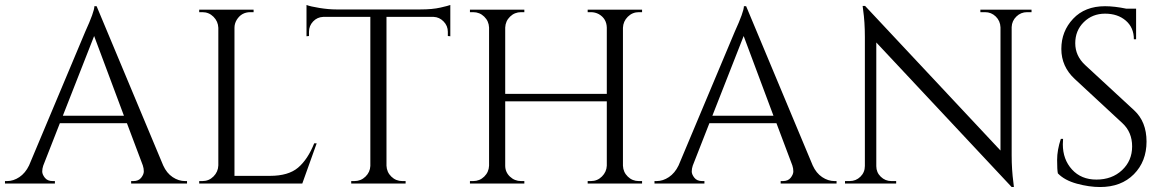

<svg xmlns="http://www.w3.org/2000/svg" viewBox="-30 -739 4694 773"><path d="M715 -10H723V0H498V-10H507Q528 -10 538.5 -23.5Q549 -37 549 -49Q549 -61 545 -73L481 -243H211L144 -72Q140 -60 140 -48.5Q140 -37 150.5 -23.5Q161 -10 182 -10H191V0H-10V-10H-1Q24 -10 48 -26Q72 -42 87 -73L313 -611Q350 -692 350 -714H359L627 -73Q641 -42 665 -26Q689 -10 715 -10ZM223 -273H469L349 -594Z M785 -10Q811 -10 829.5 -28.5Q848 -47 849 -73V-627Q848 -653 829.5 -671.5Q811 -690 785 -690H772V-700H991V-690H978Q942 -690 923 -659Q914 -644 914 -627V-31H1057Q1131 -31 1170 -64Q1209 -97 1235 -162H1245L1187 0H772V-10Z M1773 -611Q1773 -635 1756 -652.5Q1739 -670 1716 -671H1526V-72Q1527 -46 1545.5 -28Q1564 -10 1590 -10H1603V0H1384V-10H1397Q1423 -10 1441.5 -28Q1460 -46 1461 -71V-671H1271Q1247 -670 1230.5 -652.5Q1214 -635 1214 -611V-594L1204 -593V-719Q1219 -713 1256 -707Q1293 -701 1324 -701H1662Q1711 -701 1743.5 -708.5Q1776 -716 1783 -719V-593L1773 -594Z M2349 -10Q2375 -10 2393.5 -28.5Q2412 -47 2413 -72V-331H2004V-72Q2004 -46 2023 -28Q2042 -10 2068 -10H2081V0H1862V-10H1875Q1901 -10 1919.5 -28Q1938 -46 1939 -72V-628Q1938 -654 1919.5 -672Q1901 -690 1875 -690H1862V-700H2081V-690H2068Q2042 -690 2023.5 -672Q2005 -654 2004 -628V-361H2413V-628Q2412 -664 2381 -682Q2366 -690 2349 -690H2336V-700H2555V-690H2542Q2516 -690 2497.5 -671.5Q2479 -653 2478 -627V-72Q2479 -46 2497.5 -28Q2516 -10 2542 -10H2555V0H2336V-10Z M3330 -10H3338V0H3113V-10H3122Q3143 -10 3153.5 -23.5Q3164 -37 3164 -49Q3164 -61 3160 -73L3096 -243H2826L2759 -72Q2755 -60 2755 -48.5Q2755 -37 2765.5 -23.5Q2776 -10 2797 -10H2806V0H2605V-10H2614Q2639 -10 2663 -26Q2687 -42 2702 -73L2928 -611Q2965 -692 2965 -714H2974L3242 -73Q3256 -42 3280 -26Q3304 -10 3330 -10ZM2838 -273H3084L2964 -594Z M4105 -690Q4080 -690 4062 -672.5Q4044 -655 4043 -630V-114Q4043 -56 4050 -4L4052 14H4043L3498 -568V-70Q3498 -45 3516 -27.5Q3534 -10 3559 -10H3578V0H3372V-10H3391Q3416 -10 3434 -27.5Q3452 -45 3452 -71V-590Q3452 -651 3445 -699L3443 -715H3453L3998 -133V-629Q3997 -655 3979 -672.5Q3961 -690 3936 -690H3917V-700H4123V-690Z M4229 -41Q4226 -55 4226 -95Q4226 -135 4241 -180H4250Q4249 -169 4249 -158Q4249 -97 4286 -56.5Q4323 -16 4384 -16Q4447 -16 4487.5 -54Q4528 -92 4528 -149.5Q4528 -207 4489 -243L4297 -421Q4243 -471 4243 -542Q4243 -613 4290.5 -663.5Q4338 -714 4419 -714Q4457 -714 4505 -704H4544V-581H4535Q4535 -628 4502.5 -656Q4470 -684 4419 -684Q4368 -684 4333.5 -650Q4299 -616 4299 -565Q4299 -514 4339 -477L4536 -295Q4586 -249 4586 -169Q4586 -89 4535 -37.5Q4484 14 4399 14Q4355 14 4305.5 0.5Q4256 -13 4229 -41Z"/></svg>

Font: Cinzel Decorative
Style: Regular
Weight: 400
Designer: Natanael Gama
Version: Version 1.001;PS 001.001;hotconv 1.0.56;makeotf.lib2.0.21325